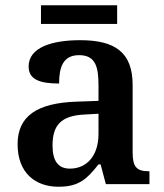

<svg xmlns="http://www.w3.org/2000/svg" viewBox="-20 -701 625 731"><path d="M136 -610H426V-681H136ZM203 10C282 10 312 -21 355 -75H363L383 0H549V-49H546C501 -49 485 -65 485 -120V-377C485 -502 418 -548 285 -548C177 -548 89 -520 89 -448C89 -400 128 -383 205 -383C205 -445 220 -491 281 -491C346 -491 355 -443 355 -374V-317L272 -314C121 -309 47 -259 47 -152C47 -42 115 10 203 10ZM246 -59C201 -59 180 -89 180 -147C180 -222 210 -261 303 -265L355 -268V-191C355 -110 312 -59 246 -59Z"/></svg>

Font: Noto Serif Tamil SemiBold
Style: Regular
Weight: 600
Designer: Indian Type Foundry, Tom Grace, and the Monotype Design Team
Foundry: Monotype Imaging Inc.
Version: Version 2.004